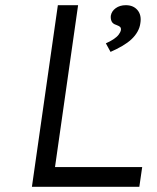

<svg xmlns="http://www.w3.org/2000/svg" viewBox="-20 -720 606 740"><path d="M103 0 203 -700H281L192 -76H528L517 0ZM406 -520 388 -553Q404 -560 417 -568.5Q430 -577 437 -586Q444 -595 446 -604Q447 -612 443 -616Q439 -620 428 -624Q415 -628 410.5 -637Q406 -646 407 -659Q410 -677 426 -688.5Q442 -700 465 -700Q494 -700 510 -681Q526 -662 521 -631Q519 -614 510 -598Q501 -582 486.5 -568.5Q472 -555 451.5 -543Q431 -531 406 -520Z"/></svg>

Font: Lexend Light
Style: Italic
Weight: 300
Italic angle: -8.13011°
Designer: Bonnie Shaver-Troup, Thomas Jockin
Foundry: Lexend
Version: Version 1.007